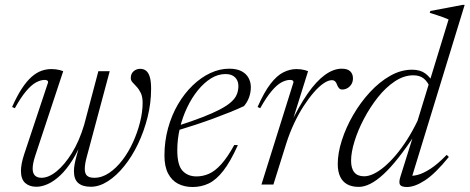

<svg xmlns="http://www.w3.org/2000/svg" viewBox="-20 -740 1884 770"><path d="M374.5 -454.5H420L328.5 -113Q324 -97 322 -84.5Q320 -72 320 -62.5Q320 -43.5 329.2 -35.2Q338.5 -27 358 -27Q389 -27 417.8 -46.5Q446.5 -66 471 -98Q495.5 -130 513.5 -169.8Q531.5 -209.5 541.8 -250.5Q552 -291.5 552 -327.5Q552 -351.5 544.8 -366.8Q537.5 -382 528 -392Q518.5 -402 511.5 -409.8Q504.5 -417.5 504.5 -427Q504.5 -444.5 515.8 -454.2Q527 -464 542 -464Q556.5 -464 566.2 -456Q576 -448 581 -430.5Q586 -413 586 -384Q586 -326.5 571.8 -269.8Q557.5 -213 533.5 -162.8Q509.5 -112.5 478.2 -73.8Q447 -35 412.5 -13Q378 9 344.5 9Q311.5 9 294 -5.8Q276.5 -20.5 276.5 -53.5Q276.5 -66 279.2 -81.2Q282 -96.5 287 -114.5L308.5 -192.5H315.5Q295.5 -137.5 271.2 -99Q247 -60.5 221.8 -36.8Q196.5 -13 172 -2Q147.5 9 126 9Q98 9 81 -6.2Q64 -21.5 64 -54.5Q64 -82 77 -121.5L173 -410Q173 -415 169.5 -417.2Q166 -419.5 159 -419.5Q143 -419.5 124.5 -409.5Q106 -399.5 84.8 -374.5Q63.5 -349.5 39.5 -306L28.5 -311Q48.5 -356 68 -385.5Q87.5 -415 107 -432Q126.5 -449 146 -456Q165.5 -463 186 -463Q195 -463 203.5 -462Q212 -461 219.8 -459Q227.5 -457 233.5 -454.5L121.5 -116Q116 -99.5 113.5 -86.8Q111 -74 111 -64Q111 -45 120.2 -36Q129.5 -27 146.5 -27Q175 -27 207 -53Q239 -79 268.5 -126.5Q298 -174 317.5 -239.5Z M884 -443Q854.5 -443 826.5 -425.8Q798.5 -408.5 774 -378.5Q749.5 -348.5 730.8 -309.5Q712 -270.5 701.5 -226.5Q691 -182.5 691 -137.5Q691 -78 712 -55.2Q733 -32.5 768 -32.5Q793.5 -32.5 817.8 -43Q842 -53.5 867 -81Q892 -108.5 919.5 -158.5L934 -158Q904 -91.5 875.5 -55Q847 -18.5 817 -4.2Q787 10 752.5 10Q719.5 10 694 -3.2Q668.5 -16.5 654 -44.5Q639.5 -72.5 639.5 -116Q639.5 -173.5 654 -226Q668.5 -278.5 694 -322Q719.5 -365.5 752.8 -397.5Q786 -429.5 823.5 -447Q861 -464.5 899 -464.5Q929.5 -464.5 948.5 -454.5Q967.5 -444.5 976.8 -427.5Q986 -410.5 986 -390.5Q986 -369.5 979 -350Q972 -330.5 958.5 -314.5Q934 -303 902.5 -290.2Q871 -277.5 835.5 -264.5Q800 -251.5 762.8 -239.2Q725.5 -227 689 -216L690 -234.5Q749.5 -253.5 791.2 -269.8Q833 -286 860.2 -300.2Q887.5 -314.5 903 -327.5Q918.5 -340.5 925.5 -353Q932.5 -365.5 934.5 -378.5Q938 -396.5 933.8 -411Q929.5 -425.5 917.2 -434.2Q905 -443 884 -443Z M1157 -410Q1157 -415 1153.8 -417.2Q1150.5 -419.5 1143 -419.5Q1127 -419.5 1108.5 -409.5Q1090 -399.5 1069 -374.5Q1048 -349.5 1023.5 -306L1013 -311Q1039.5 -371 1065 -404Q1090.5 -437 1116.5 -450Q1142.5 -463 1169 -463Q1178 -463 1186.2 -462Q1194.5 -461 1202 -459Q1209.5 -457 1215.5 -454.5L1148 -239H1143Q1178.5 -314 1213.5 -364.2Q1248.5 -414.5 1283 -439.5Q1317.5 -464.5 1350.5 -464.5Q1374 -464.5 1384.8 -453.8Q1395.5 -443 1395.5 -426Q1395.5 -412.5 1389.5 -402.5Q1383.5 -392.5 1373.8 -386.8Q1364 -381 1352.5 -381Q1345 -381 1340.2 -385.8Q1335.5 -390.5 1332 -399.5Q1329 -409 1323.8 -413.8Q1318.5 -418.5 1311 -418.5Q1296.5 -418.5 1277.8 -405.8Q1259 -393 1238.8 -369.8Q1218.5 -346.5 1198 -315Q1177.5 -283.5 1159.5 -245.2Q1141.5 -207 1128 -164.5L1076.5 0H1028.5Z M1706 -385.5Q1696 -411.5 1679.8 -424.8Q1663.5 -438 1637.5 -438Q1600 -438 1563.5 -413.8Q1527 -389.5 1495.5 -349.8Q1464 -310 1439.8 -264Q1415.5 -218 1401.8 -173.5Q1388 -129 1388 -95.5Q1388 -64.5 1401 -48.8Q1414 -33 1440.5 -33Q1458 -33 1478.5 -42.8Q1499 -52.5 1521.5 -71.5Q1544 -90.5 1567 -117.5Q1590 -144.5 1612.2 -179.2Q1634.5 -214 1654.5 -255.5L1779 -662Q1770 -666 1757.8 -670.5Q1745.5 -675 1731.8 -679.5Q1718 -684 1703.5 -688.5L1706 -696L1835.5 -720.5H1843.5L1628.5 -19L1617.5 -36Q1633.5 -33 1655.5 -38.8Q1677.5 -44.5 1706.5 -63.2Q1735.5 -82 1771.5 -119L1780 -110.5Q1725.5 -43.5 1684.5 -16.8Q1643.5 10 1612 10Q1590 10 1584.2 0.8Q1578.5 -8.5 1586 -32L1640.5 -206H1648Q1610.5 -148.5 1578.2 -107.8Q1546 -67 1517.8 -41Q1489.5 -15 1465 -2.8Q1440.5 9.5 1419 9.5Q1391 9.5 1372.2 -1Q1353.5 -11.5 1344 -32Q1334.5 -52.5 1334.5 -82Q1334.5 -126 1351 -177.5Q1367.5 -229 1396.5 -279Q1425.5 -329 1463.5 -370.2Q1501.5 -411.5 1544.8 -436Q1588 -460.5 1632.5 -460.5Q1665 -460.5 1685.5 -445.5Q1706 -430.5 1720.5 -402.5Z"/></svg>

Font: Newsreader 36pt Light
Style: Italic
Weight: 300
Italic angle: -17°
Designer: Hugues Gentile
Foundry: Production Type
Version: Version 1.003